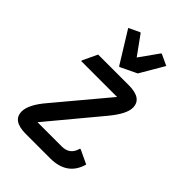

<svg xmlns="http://www.w3.org/2000/svg" viewBox="-223 -863 961 961"><g transform="rotate(45 257.0 -382.5)"><path d="M143.1 0Q48.8 0 48.8 -65.4Q48.8 -113.8 110.4 -185.5L335.4 -454.1H81.5V-459L118.2 -537.1H335.4Q429.7 -537.1 429.7 -471.7Q429.7 -427.2 368.2 -353.5L143.1 -83H314.9Q372.6 -83 387.2 -140.1H392.1L465.3 -105.5Q436 0 314.9 0ZM234.4 -569.3 130.4 -737.8 187 -764.6H191.9L265.1 -663.1L337.4 -764.6H342.3L399.9 -737.8L325.2 -610.4L239.3 -569.3Z"/></g></svg>

Font: Nova Oval
Style: Book
Weight: 400
Version: Version 2.000